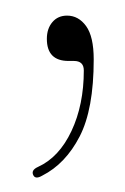

<svg xmlns="http://www.w3.org/2000/svg" viewBox="-20 -80 164 252"><path d="M70 0Q41.5 0 41.5 -29Q41.5 -42.5 48.8 -51Q56 -59.5 68 -59.5Q83 -59.5 93 -45.8Q103 -32 103 -2Q103 63.5 84.5 99.2Q66 135 35.5 150.5Q27 155.5 24 150.5Q20 143.5 30 139Q57.5 126.5 73.8 92Q90 57.5 90 12.5Q90 0 77 0Z"/></svg>

Font: Fraunces 144pt S050 Thin
Style: Regular
Weight: 100
Version: Version 1.000; ttfautohint (v1.8.3)